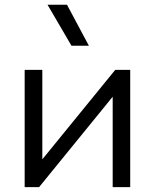

<svg xmlns="http://www.w3.org/2000/svg" viewBox="-20 -774 641 794"><path d="M82 0V-485H155V-115L456.5 -485H518.5V0H446V-374L141.5 0ZM275.5 -585 176.5 -754.5H257L347.5 -585Z"/></svg>

Font: Geologica ExtraLight
Style: Regular
Weight: 200
Designer: Sindre Bremnes, Frode Helland
Foundry: Monokrom Skriftforlag AS
Version: Version 1.010; ttfautohint (v1.8.4.7-5d5b);gftools[0.9.28]